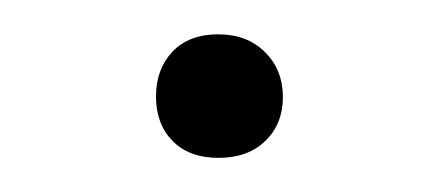

<svg xmlns="http://www.w3.org/2000/svg" viewBox="-20 -403 261 113"><path d="M146.5 -345.9Q146.5 -330.1 136.2 -320.1Q126 -310.1 108.6 -310.1Q91.3 -310.1 81.5 -320.1Q71.8 -330.1 71.8 -346.2Q71.8 -362.3 81.5 -372.6Q91.3 -382.8 108.4 -382.8Q125.5 -382.8 136 -372.3Q146.5 -361.8 146.5 -345.9Z"/></svg>

Font: Yantramanav Light
Style: Regular
Weight: 300
Version: Version 1.001;PS 1.0;hotconv 1.0.72;makeotf.lib2.5.5900; ttf